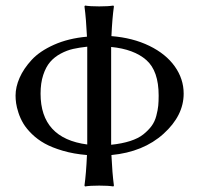

<svg xmlns="http://www.w3.org/2000/svg" viewBox="-20 -668 717 691"><path d="M293 -110Q245 -114 206 -125.5Q167 -137 141 -151.5Q115 -166 95 -185.5Q75 -205 64 -223.5Q53 -242 46.5 -262Q40 -282 38 -296.5Q36 -311 36 -324Q36 -355 50.5 -388Q65 -421 94 -452.5Q123 -484 174.5 -507Q226 -530 293 -536Q290 -600 284 -645L286 -648Q304 -645 337 -645Q370 -645 388 -648L390 -645Q384 -603 381 -538Q458 -532 517.5 -503Q577 -474 609 -429Q641 -384 641 -331Q641 -252 568.5 -186.5Q496 -121 381 -110Q384 -45 390 0L388 3Q370 0 337 0Q304 0 286 3L284 0Q290 -43 293 -110ZM294 -148Q294 -171 294 -200V-445Q294 -476 294 -500Q266 -497 243.5 -492Q221 -487 198.5 -475Q176 -463 160.5 -445Q145 -427 135.5 -398Q126 -369 126 -331Q126 -170 294 -148ZM380 -147Q419 -151 448.5 -160.5Q478 -170 496 -184.5Q514 -199 525.5 -214.5Q537 -230 542.5 -251Q548 -272 549.5 -287.5Q551 -303 551 -324Q551 -413 506.5 -452Q462 -491 380 -499Q380 -475 380 -445V-200Q380 -170 380 -147Z"/></svg>

Font: Libertinus Sans
Style: Regular
Weight: 400
Designer: Philipp H. Poll
Foundry: Khaled Hosny
Version: Version 6.1